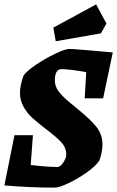

<svg xmlns="http://www.w3.org/2000/svg" viewBox="-26 -846 534 875"><path d="M360 -398 367 -517Q337 -523 303.5 -527Q270 -531 254 -531Q224 -531 224 -479Q224 -452 241.5 -429Q259 -406 293 -378Q291 -380 328 -349Q383 -305 412 -269.5Q441 -234 441 -187Q441 -170 436.5 -148Q432 -126 426 -113Q409 -88 368.5 -59.5Q328 -31 285.5 -11Q243 9 224 9Q108 9 -6 -1L40 -230H124L114 -94Q191 -85 236 -85Q249 -85 262.5 -105.5Q276 -126 276 -141Q276 -173 253.5 -197.5Q231 -222 183 -258Q144 -288 121 -309Q98 -330 81.5 -359Q65 -388 65 -423Q65 -455 81 -501Q95 -522 138 -551Q181 -580 226.5 -601.5Q272 -623 289 -623Q303 -623 369.5 -617.5Q436 -612 488 -607L444 -398ZM217 -720 412 -826 459 -739 434 -694 228 -658Z"/></svg>

Font: Grenze ExtraBold
Style: Italic
Weight: 800
Italic angle: -10°
Designer: Renata Polastri
Foundry: Omnibus-Type
Version: Version 1.002; ttfautohint (v1.8)